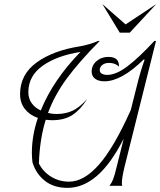

<svg xmlns="http://www.w3.org/2000/svg" viewBox="-20 -898 775 928"><path d="M582 -92Q569 -38 569 -14Q569 -6 571 0H509Q520 -14 527 -32Q534 -50 544 -92L578 -228Q516 -106 448.5 -48Q381 10 306 10Q240 10 197 -24Q154 -58 137 -113Q134 -137 134 -159Q134 -243 163 -328Q123 -342 100 -371.5Q77 -401 77 -443Q77 -538 157 -596Q237 -654 366 -674Q412 -682 454 -700H462Q363 -600 303.5 -519.5Q244 -439 212 -352Q234 -347 253 -347Q297 -347 331 -363Q365 -379 401 -419Q370 -369 331 -343Q292 -317 233 -317Q221 -317 201 -319Q172 -226 168 -108Q188 -68 227 -44Q266 -20 314 -20Q386 -20 458.5 -102.5Q531 -185 612 -366L642 -485Q659 -555 679 -609L675 -611Q567 -505 485 -505Q456 -505 439.5 -517.5Q423 -530 423 -552Q423 -582 446.5 -602.5Q470 -623 504 -623Q557 -623 555 -576Q537 -594 507 -594Q487 -594 474.5 -584Q462 -574 462 -559Q462 -548 472 -542Q482 -536 498 -536Q541 -536 596 -577.5Q651 -619 726 -700H734ZM177 -364Q237 -512 369 -647Q255 -629 186 -580Q117 -531 117 -452Q117 -422 133 -399.5Q149 -377 177 -364ZM607 -740H559L475 -878L587 -780L735 -878Z"/></svg>

Font: Srisakdi
Style: Regular
Weight: 400
Designer: Cadson Demak Co.,Ltd.
Foundry: Cadson Demak Co.,Ltd.
Version: Version 1.000